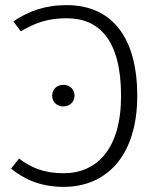

<svg xmlns="http://www.w3.org/2000/svg" viewBox="-20 -716 620 747"><path d="M240 -696C153 -696 91 -672 32 -633L61 -594C116 -627 166 -645 240 -645C365 -645 451 -561 451 -343C451 -135 356 -42 227 -42C148 -42 98 -66 54 -99L23 -60C70 -22 132 11 228 11C396 11 514 -112 514 -343C514 -577 410 -696 240 -696ZM226 -386C200 -386 183 -367 183 -344C183 -321 200 -302 226 -302C253 -302 270 -321 270 -344C270 -367 253 -386 226 -386Z"/></svg>

Font: FiraGO Light
Style: Regular
Weight: 300
Designer: bBox Type
Foundry: bBox Type GmbH
Version: Version 1.001;PS 001.001;hotconv 1.0.88;makeotf.lib2.5.64775